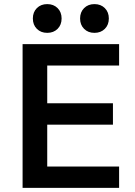

<svg xmlns="http://www.w3.org/2000/svg" viewBox="-20 -915 655 935"><path d="M90 -700H560V-596H210V-412H530V-308H210V-104H560V0H90ZM140 -825Q140 -856 159.5 -875.5Q179 -895 210 -895Q241 -895 260.5 -875.5Q280 -856 280 -825Q280 -794 260.5 -774.5Q241 -755 210 -755Q179 -755 159.5 -774.5Q140 -794 140 -825ZM370 -825Q370 -856 389.5 -875.5Q409 -895 440 -895Q471 -895 490.5 -875.5Q510 -856 510 -825Q510 -794 490.5 -774.5Q471 -755 440 -755Q409 -755 389.5 -774.5Q370 -794 370 -825Z"/></svg>

Font: .
Style: 
Weight: 500
Designer: A.Korolkova, Vitaly Kuzmin
Foundry: ParaType Ltd
Version: Version 1.000; Glyphs 3.2, build 3192.0